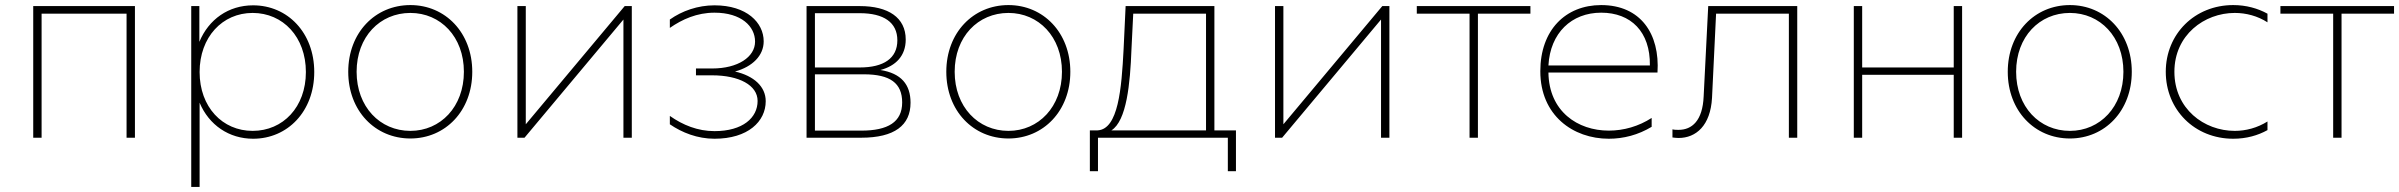

<svg xmlns="http://www.w3.org/2000/svg" viewBox="-20 -543 9459 757"><path d="M111 0H144V-489H479V0H512V-519H111Z M978 -522C881 -522 803 -467 766 -378V-519H734V194H767V-138C804 -50 883 4 978 4C1114 4 1219 -104 1219 -259C1219 -414 1114 -522 978 -522ZM976 -492C1096 -492 1186 -397 1186 -259C1186 -121 1096 -27 976 -27C857 -27 767 -121 767 -259C767 -397 857 -492 976 -492Z M1598 3C1736 3 1842 -106 1842 -260C1842 -414 1736 -523 1598 -523C1459 -523 1353 -414 1353 -260C1353 -106 1459 3 1598 3ZM1598 -27C1478 -27 1386 -122 1386 -260C1386 -398 1478 -492 1598 -492C1717 -492 1809 -398 1809 -260C1809 -122 1717 -27 1598 -27Z M2020 0H2048L2438 -466V0H2471V-519H2443L2053 -53V-519H2020Z M2797 4C2929 4 2999 -64 2999 -144C2999 -202 2952 -244 2878 -261C2947 -280 2991 -324 2991 -380C2991 -454 2924 -522 2797 -522C2731 -522 2669 -500 2621 -466V-433C2670 -467 2728 -493 2797 -493C2903 -493 2957 -439 2957 -379C2957 -318 2889 -273 2788 -273H2724V-246H2788C2894 -246 2967 -207 2967 -145C2967 -79 2909 -26 2797 -26C2731 -26 2672 -50 2621 -86V-53C2669 -20 2730 4 2797 4Z M3160 0H3375C3507 0 3570 -49 3570 -138C3570 -210 3533 -254 3451 -267C3512 -283 3551 -323 3551 -387C3551 -474 3482 -519 3370 -519H3160ZM3376 -28H3193V-250H3386C3490 -250 3537 -215 3537 -139C3537 -62 3481 -28 3376 -28ZM3370 -277H3193V-491H3370C3464 -491 3518 -455 3518 -384C3518 -313 3464 -277 3370 -277Z M3956 3C4094 3 4200 -106 4200 -260C4200 -414 4094 -523 3956 -523C3817 -523 3711 -414 3711 -260C3711 -106 3817 3 3956 3ZM3956 -27C3836 -27 3744 -122 3744 -260C3744 -398 3836 -492 3956 -492C4075 -492 4167 -398 4167 -260C4167 -122 4075 -27 3956 -27Z M4277 132H4309V0H4821V132H4853V-29H4768V-519H4418L4410 -349C4402 -193 4389 -34 4308 -29H4277ZM4362 -29C4422 -67 4436 -213 4441 -348L4448 -489H4735V-29Z M5007 0H5035L5425 -466V0H5458V-519H5430L5040 -53V-519H5007Z M5774 0H5807V-489H6014V-519H5566V-489H5774Z M6323 4C6381 4 6439 -11 6492 -43V-78C6441 -45 6382 -28 6323 -28C6200 -28 6087 -104 6085 -257H6515C6525 -410 6448 -523 6293 -523C6152 -523 6053 -424 6053 -262C6053 -88 6182 4 6323 4ZM6485 -285H6085C6092 -413 6176 -493 6293 -493C6410 -493 6487 -418 6485 -285Z M7033 0H7066V-519H6715L6697 -163C6693 -67 6651 -31 6598 -31C6590 -31 6582 -31 6574 -33V-1C6582 0 6590 1 6598 1C6667 1 6724 -48 6730 -157L6746 -489H7033Z M7289 0H7322V-248H7683V0H7716V-519H7683V-277H7322V-519H7289Z M8141 3C8279 3 8385 -106 8385 -260C8385 -414 8279 -523 8141 -523C8002 -523 7896 -414 7896 -260C7896 -106 8002 3 8141 3ZM8141 -27C8021 -27 7929 -122 7929 -260C7929 -398 8021 -492 8141 -492C8260 -492 8352 -398 8352 -260C8352 -122 8260 -27 8141 -27Z M8785 4C8837 4 8882 -9 8920 -30V-64C8880 -39 8835 -27 8791 -27C8670 -27 8553 -114 8553 -260C8553 -405 8671 -492 8791 -492C8836 -492 8881 -480 8920 -455V-489C8882 -510 8836 -523 8785 -523C8633 -523 8519 -409 8519 -260C8519 -110 8633 4 8785 4Z M9179 0H9212V-489H9419V-519H8971V-489H9179Z"/></svg>

Font: Chess Sans ExtraLight
Style: Regular
Weight: 275
Designer: Wolf Bōese
Foundry: Wolf Bōese
Version: Version 7.223;Glyphs 3.3 (3306)